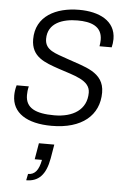

<svg xmlns="http://www.w3.org/2000/svg" viewBox="-56 -579 594 895"><g transform="rotate(5 241.0 -131.5)"><path d="M197 12C338 12 418 -56 418 -163C418 -260 323 -276 244 -305C186 -326 136 -336 136 -390C136 -464 205 -488 275 -488C336 -488 390 -472 390 -407C390 -398 389 -389 387 -377H444C447 -389 449 -403 449 -416C449 -502 371 -538 278 -538C170 -538 76 -491 76 -383C76 -300 140 -279 207 -256C280 -231 356 -216 356 -157C356 -77 292 -38 205 -38C118 -38 70 -60 70 -121C70 -133 71 -146 75 -162H18C13 -145 11 -129 11 -114C11 -33 80 12 197 12ZM101 275C158 275 192 242 206 163L217 98H145L132 174H166C157 222 139 245 107 245Z"/></g></svg>

Font: Archivo ExtraLight
Style: Italic
Weight: 200
Italic angle: -10°
Designer: Hector Gatti
Foundry: Omnibus-Type
Version: Version 2.001